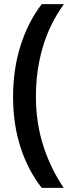

<svg xmlns="http://www.w3.org/2000/svg" viewBox="-20 -747 349 925"><path d="M43 -281Q43 -413 79 -527Q115 -641 181 -727H288Q220 -634 186.5 -521Q153 -408 153 -282Q153 -157 188 -46.5Q223 64 287 158H181Q115 74 79 -37Q43 -148 43 -281Z"/></svg>

Font: Noto Sans Hebrew Condensed SemiBold
Style: Regular
Weight: 600
Width: 3
Designer: Ben Nathan
Foundry: Google LLC
Version: Version 3.001; ttfautohint (v1.8.4.7-5d5b)